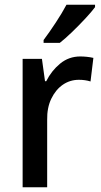

<svg xmlns="http://www.w3.org/2000/svg" viewBox="-20 -786 425 806"><path d="M317 -549Q330 -549 344.5 -547.5Q359 -546 372 -543L360 -444Q338 -451 311 -451Q274 -451 244 -430.5Q214 -410 195.5 -372Q177 -334 178 -282V0H75V-539H156L169 -445H174Q196 -489 232.5 -519Q269 -549 317 -549ZM379 -756Q365 -737 338.5 -708.5Q312 -680 283 -652Q254 -624 231 -606H163V-618Q187 -650 214 -691Q241 -732 259 -766H379Z"/></svg>

Font: Noto Sans Thai SemCond Med
Style: Regular
Weight: 500
Width: 4
Designer: Monotype Design Team
Foundry: Monotype Imaging Inc.
Version: Version 2.002; ttfautohint (v1.8.4.7-5d5b)